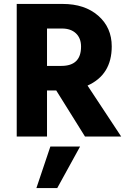

<svg xmlns="http://www.w3.org/2000/svg" viewBox="-20 -694 654 976"><path d="M219 0H65V-674H298Q411 -674 479.5 -614Q548 -554 548 -458Q548 -314 425 -259L596 0H412L266 -234H219ZM271 262H165L236 51H387ZM295 -549H219V-359H292Q392 -359 392 -457Q392 -500 366 -524.5Q340 -549 295 -549Z"/></svg>

Font: Hind Vadodara
Style: Bold
Weight: 700
Designer: Hitesh Malaviya
Foundry: Indian Type Foundry
Version: Version 0.702;PS 1.0;hotconv 1.0.81;makeotf.lib2.5.63406